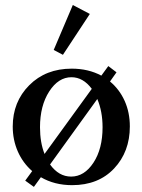

<svg xmlns="http://www.w3.org/2000/svg" viewBox="-20 -727 568 766"><path d="M231 -508.3 194.3 -527.8 270.5 -707 338.4 -671.4ZM115.2 18.6 80.6 -6.3 108.4 -44.4Q71.3 -76.7 51 -122.8Q30.8 -168.9 30.8 -222.2Q30.8 -320.8 96.7 -387Q162.6 -453.1 266.1 -453.1Q332.5 -453.1 384.3 -425.3L412.1 -463.4L444.8 -438.5L418.9 -401.9Q456.5 -370.6 477.3 -324.5Q498 -278.3 498 -222.7Q498 -121.6 435.3 -54.9Q372.6 11.7 267.6 11.7Q197.3 11.7 143.1 -20ZM139.6 -219.2Q139.6 -158.7 157.7 -112.8L346.2 -372.6Q311.5 -418.9 265.1 -418.9Q212.9 -418.9 176.3 -362.1Q139.6 -305.2 139.6 -219.2ZM263.7 -22.5Q316.4 -22.5 352.8 -77.9Q389.2 -133.3 389.2 -219.2Q389.2 -282.2 368.2 -332L179.7 -70.8Q214.4 -22.5 263.7 -22.5Z"/></svg>

Font: Elstob 10pt Medium
Style: Regular
Weight: 500
Designer: Peter S. Baker
Version: Version 1.015